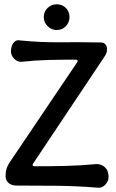

<svg xmlns="http://www.w3.org/2000/svg" viewBox="-20 -865 539 895"><path d="M31 -626Q31 -640 35.5 -652Q40 -664 49 -671.5Q58 -679 70 -677Q165 -667 260 -668Q355 -669 449 -667Q462 -667 469 -660.5Q476 -654 478 -644.5Q480 -635 478 -625Q476 -615 471 -607L134 -102Q131 -98 132.5 -94Q134 -90 141 -90Q215 -90 284 -91.5Q353 -93 427 -100Q440 -101 453.5 -95.5Q467 -90 476.5 -76.5Q486 -63 486 -39Q486 -27 479 -15Q472 -3 461 4Q450 11 437 10Q339 2 246 1Q153 0 55 0Q43 0 31.5 -5Q20 -10 13 -20Q6 -30 6 -46Q6 -64 10.5 -78.5Q15 -93 25 -108L340 -575Q343 -580 341.5 -583.5Q340 -587 333 -587Q269 -587 207.5 -585.5Q146 -584 80 -577Q68 -576 56.5 -583Q45 -590 38 -602Q31 -614 31 -626ZM184 -785Q184 -811 202 -828Q220 -845 244 -845Q270 -845 287 -828Q304 -811 304 -785Q304 -761 287 -743Q270 -725 244 -725Q220 -725 202 -743Q184 -761 184 -785Z"/></svg>

Font: Winky Sans
Style: Regular
Weight: 400
Designer: Simon Atzbach
Foundry: typofactur
Version: Version 1.205